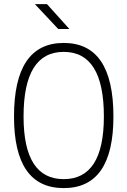

<svg xmlns="http://www.w3.org/2000/svg" viewBox="-20 -914 626 943"><path d="M293 9.8Q48.8 9.8 48.8 -341.8Q48.8 -703.1 293 -703.1Q537.1 -703.1 537.1 -341.8Q537.1 9.8 293 9.8ZM293 -34.2Q490.2 -34.2 490.2 -341.8Q490.2 -659.2 293 -659.2Q95.7 -659.2 95.7 -341.8Q95.7 -34.2 293 -34.2ZM266.1 -771.5 151.4 -893.6H210.9L320.8 -771.5Z"/></svg>

Font: Cascadia Mono ExtraLight
Style: Regular
Weight: 200
Monospace: yes
Designer: Aaron Bell
Foundry: Saja Typeworks
Version: Version 2404.023; ttfautohint (v1.8.4)